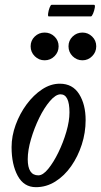

<svg xmlns="http://www.w3.org/2000/svg" viewBox="-20 -763 419 796"><path d="M129 13Q79 13 53.5 -34Q28 -81 28 -153Q28 -199 45 -245.5Q62 -292 90.5 -330.5Q119 -369 154.5 -392.5Q190 -416 228 -416Q281 -416 308 -373Q335 -330 335 -265Q335 -213 319 -163.5Q303 -114 275 -74Q247 -34 209.5 -10.5Q172 13 129 13ZM139 -36Q158 -36 180 -63Q202 -90 222 -131Q242 -172 255 -216.5Q268 -261 268 -297Q268 -372 231 -372Q211 -372 187 -344Q163 -316 142.5 -274Q122 -232 108.5 -186Q95 -140 95 -103Q95 -36 139 -36ZM165 -513Q141 -513 124 -530Q107 -547 107 -571Q107 -595 124 -611.5Q141 -628 165 -628Q189 -628 206 -611.5Q223 -595 223 -571Q223 -547 206 -530Q189 -513 165 -513ZM322 -513Q298 -513 281 -530Q264 -547 264 -571Q264 -595 281 -611.5Q298 -628 322 -628Q345 -628 362 -611.5Q379 -595 379 -571Q379 -547 362 -530Q345 -513 322 -513ZM182 -695Q178 -695 179.5 -707Q181 -719 185.5 -731Q190 -743 194 -743H370Q375 -743 373 -731Q371 -719 366 -707Q361 -695 357 -695Z"/></svg>

Font: Junicode Two Beta Condensed Medium
Style: Italic
Weight: 500
Width: 3
Italic angle: -9°
Version: Version 1.053; ttfautohint (v1.8.4)